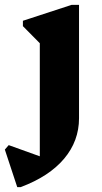

<svg xmlns="http://www.w3.org/2000/svg" viewBox="-70 -525 421 793"><path d="M1.2 247.8 -50 92.8 -34 74.4 132.8 134.4 94.4 168.8V-378L137.4 -303L24.6 -417V-439.2L225.4 -504.8H256.4V-36.8Q256.4 57.4 194.7 130.6Q133 203.8 15.4 247.8Z"/></svg>

Font: Platypi Light
Style: Regular
Weight: 300
Designer: David Sargent
Foundry: Bolt Cutter Type
Version: Version 1.200